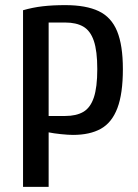

<svg xmlns="http://www.w3.org/2000/svg" viewBox="-20 -730 538 750"><path d="M70 0V-690Q108 -701 147 -705.5Q186 -710 235 -710Q316 -710 365.5 -686.5Q415 -663 437.5 -608Q460 -553 460 -460Q460 -364 438.5 -307.5Q417 -251 374 -227Q331 -203 265 -203Q247 -203 218 -206Q189 -209 170 -213V0ZM170 -277H235Q278 -277 305.5 -293Q333 -309 346.5 -349Q360 -389 360 -460Q360 -531 346.5 -570.5Q333 -610 305.5 -626Q278 -642 235 -642H170Z"/></svg>

Font: Cuprum Medium
Style: Regular
Weight: 500
Designer: Jovanny Lemonad
Foundry: Jovanny Lemonad
Version: Version 3.000